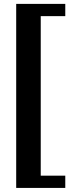

<svg xmlns="http://www.w3.org/2000/svg" viewBox="-20 -926 415 978"><path d="M62.5 -906.2H312.5V-843.8H187.5V-31.2H312.5V31.2H62.5Z"/></svg>

Font: Oswald
Style: Book
Weight: 400
Designer: vernon adams
Foundry: vernon adams
Version: Version 1.000